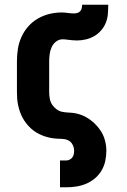

<svg xmlns="http://www.w3.org/2000/svg" viewBox="-20 -591 540 816"><path d="M235 205V91H262Q269 91 276 87.5Q283 84 287.5 78Q292 72 293.5 64.5Q295 57 295 49Q295 35 287.5 22Q280 9 267 4Q254 -1 240 -1Q226 -1 212 -2.5Q198 -4 184 -7.5Q170 -11 157 -16.5Q144 -22 132 -29.5Q120 -37 110 -46.5Q100 -56 91 -67.5Q82 -79 75.5 -91.5Q69 -104 64.5 -117Q60 -130 57 -144Q54 -158 53 -172Q52 -186 52 -200V-330Q52 -357 56 -383Q60 -409 71 -433.5Q82 -458 99.5 -478Q117 -498 140 -511.5Q163 -525 189 -531.5Q215 -538 242 -538Q255 -538 268 -536Q281 -534 294 -534Q302 -534 309 -536Q316 -538 321 -543.5Q326 -549 327.5 -556.5Q329 -564 329 -571H440Q440 -552 438.5 -532.5Q437 -513 430 -495Q423 -477 410 -462Q397 -447 380.5 -437.5Q364 -428 345 -423.5Q326 -419 307 -419Q297 -419 287.5 -420Q278 -421 269 -422H268Q268 -422 268 -422Q268 -422 268 -422Q262 -423 257 -423.5Q252 -424 247 -424Q247 -424 247 -424Q247 -424 247 -424Q231 -424 218.5 -414.5Q206 -405 199.5 -390.5Q193 -376 191 -360.5Q189 -345 189 -330V-200Q189 -186 191.5 -172Q194 -158 201.5 -146.5Q209 -135 220.5 -126.5Q232 -118 245.5 -115.5Q259 -113 273 -112.5Q287 -112 300.5 -109.5Q314 -107 327 -102Q340 -97 352 -89.5Q364 -82 374.5 -73Q385 -64 394 -53.5Q403 -43 410.5 -31Q418 -19 422.5 -6Q427 7 429.5 21Q432 35 432 49Q432 71 427.5 92.5Q423 114 412 133Q401 152 384 166.5Q367 181 347 189.5Q327 198 305.5 201.5Q284 205 262 205Z"/></svg>

Font: Iosevka Slab Heavy
Style: Regular
Weight: 900
Monospace: yes
Designer: Belleve Invis
Foundry: Belleve Invis
Version: Version 11.1.0; ttfautohint (v1.8.3)